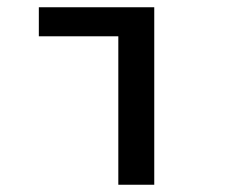

<svg xmlns="http://www.w3.org/2000/svg" viewBox="-20 -509 640 529"><path d="M306 0V-409H87V-489H405V0Z"/></svg>

Font: Source Code Pro ExtraLight Medium
Style: Regular
Weight: 500
Monospace: yes
Version: Version 1.018;hotconv 1.0.116;makeotfexe 2.5.65601